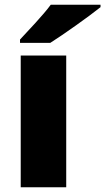

<svg xmlns="http://www.w3.org/2000/svg" viewBox="-20 -786 442 806"><path d="M402 -756V-766H193C160 -721 98 -657 64 -620V-606H191C245 -640 355 -718 402 -756ZM258 0V-553H67V0Z"/></svg>

Font: Noto Sans Arabic UI Bk
Style: Regular
Weight: 900
Designer: Monotype Design Team, Nadine Chahine and Nizar Qandah
Foundry: Monotype Imaging Inc.
Version: Version 2.010